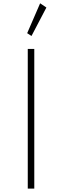

<svg xmlns="http://www.w3.org/2000/svg" viewBox="-20 -1114 366 1134"><path d="M144 0V-825H182.5V0ZM166 -901.5 140.5 -918 217 -1094.5 254 -1069.5Z"/></svg>

Font: Spartan Thin ExtraLight
Style: Regular
Weight: 250
Version: Version 1.004